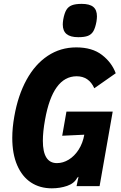

<svg xmlns="http://www.w3.org/2000/svg" viewBox="-20 -986 640 1017"><path d="M45 -255.5Q45 -309.5 56 -370.5Q75.5 -481.5 120.8 -563.8Q166 -646 233.2 -690.5Q300.5 -735 384 -735Q468.5 -735 520.2 -695Q572 -655 593 -598L479.5 -518.5Q451 -582 386 -582Q259.5 -582 218.5 -351.5Q207 -288 207 -240Q207 -122 281.5 -122Q314 -122 344.2 -140.5Q374.5 -159 396.5 -193.2Q418.5 -227.5 426.5 -272.5L309.5 -267L332 -395H577L507.5 0H385.5L396 -50L389 -44.5Q373.5 -14.5 335.8 -1.5Q298 11.5 254.5 11.5Q191 11.5 144 -19.5Q97 -50.5 71 -110.8Q45 -171 45 -255.5ZM312.5 -856.5Q312.5 -867 315 -883Q321 -916 331.5 -933.5Q342 -951 361 -958.2Q380 -965.5 413 -965.5Q454.5 -965.5 474 -949.5Q493.5 -933.5 493.5 -899.5Q493.5 -888.5 491 -872Q485 -839 474.8 -821.2Q464.5 -803.5 446 -796.2Q427.5 -789 394.5 -789Q353 -789 332.8 -805.5Q312.5 -822 312.5 -856.5Z"/></svg>

Font: JuliaMono Black
Style: Italic
Weight: 900
Italic angle: -9°
Monospace: yes
Designer: cormullion
Foundry: corm
Version: Version 0.057; ttfautohint (v1.8.4)